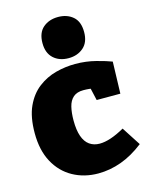

<svg xmlns="http://www.w3.org/2000/svg" viewBox="-122 -887 765 979"><g transform="rotate(-15 260.0 -397.0)"><path d="M274 15Q200 15 140.5 -18Q81 -51 47 -114Q13 -177 13 -267Q13 -352 38.5 -407.5Q64 -463 106.5 -495.5Q149 -528 200 -541.5Q251 -555 303 -555Q360 -555 412 -541.5Q464 -528 492 -517L487 -349H362L346 -419L360 -411Q354 -412 339.5 -413.5Q325 -415 309 -415Q275 -415 255.5 -398Q236 -381 228.5 -350Q221 -319 221 -278Q221 -228 232.5 -195Q244 -162 266.5 -146Q289 -130 320 -130Q347 -130 380 -141Q413 -152 452 -174L516 -75Q457 -29 396.5 -7Q336 15 274 15ZM280 -592Q231 -592 200.5 -620Q170 -648 170 -700Q170 -755 201.5 -782Q233 -809 281 -809Q328 -809 359 -782.5Q390 -756 390 -701Q390 -647 358.5 -619.5Q327 -592 280 -592Z"/></g></svg>

Font: Bitter Thin Black
Style: Regular
Weight: 900
Version: Version 3.020